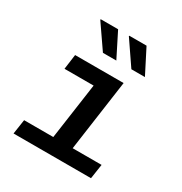

<svg xmlns="http://www.w3.org/2000/svg" viewBox="-172 -866 943 994"><g transform="rotate(30 300.0 -369.0)"><path d="M224 0 284 -422H110L122 -511H412L340 0ZM49 0 62 -87H525L512 0ZM411 -593 314 -735 315 -738H418L492 -593ZM241 -593 143 -735 145 -738H248L321 -593Z"/></g></svg>

Font: Chivo Mono Medium Medium
Style: Italic
Weight: 500
Italic angle: -8.05°
Monospace: yes
Version: Version 1.008